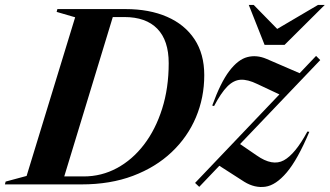

<svg xmlns="http://www.w3.org/2000/svg" viewBox="-66 -752 1344 783"><path d="M240.5 -681.5 165 -703.5 168 -715H445.5Q543 -715 615.2 -683.5Q687.5 -652 727.2 -592Q767 -532 767 -445.5Q767 -354 733 -273.5Q699 -193 634 -131.5Q569 -70 476.5 -35Q384 0 266.5 0H-46L-43 -11.5L42.5 -34.5ZM275.5 -32.5Q348 -32.5 411 -66.5Q474 -100.5 521.2 -162.2Q568.5 -224 595.2 -308.5Q622 -393 622 -494.5Q622 -587 575.5 -634.8Q529 -682.5 441 -682.5H394L196 -32.5ZM729.5 -6 1073.5 -367 983 -409.5Q944 -428.5 915.2 -426.8Q886.5 -425 861 -399.2Q835.5 -373.5 807 -319.5L799.5 -321.5Q833.5 -415.5 869.2 -462.5Q905 -509.5 942.8 -519.2Q980.5 -529 1020.5 -512L1156 -453.5L1223 -524L1240 -507L913 -164.5L981 -118Q1045 -73 1091.5 -98.2Q1138 -123.5 1187.5 -215.5L1195.5 -214.5Q1148 -101.5 1103.5 -49Q1059 3.5 1016 9.5Q973 15.5 930.5 -10.5L828.5 -76L746.5 10ZM1258.5 -732 1094.5 -569H1013L948.5 -732H968.5L1064.5 -634L1231 -732Z"/></svg>

Font: Newsreader Display SemiBold
Style: Italic
Weight: 600
Italic angle: -17°
Designer: Hugues Gentile
Foundry: Production Type
Version: Version 1.001